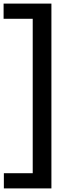

<svg xmlns="http://www.w3.org/2000/svg" viewBox="-37 -828 395 1068"><path d="M-15.5 220V135.5H145V-723.5H-17V-808H249V220Z"/></svg>

Font: Encode Sans Md
Style: Regular
Weight: 500
Designer: Multiple Designers
Foundry: Impallari Type
Version: Version 3.002; ttfautohint (v1.8.3) -l 8 -r 50 -G 200 -x 14 